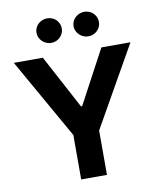

<svg xmlns="http://www.w3.org/2000/svg" viewBox="-98 -997 892 1073"><g transform="rotate(-10 348.0 -460.0)"><path d="M181.7 -707 344.6 -402.1H351.1L514 -707H679.1L421 -251.9V0H274.7V-251.9L17 -707ZM171.1 -850Q171.1 -869 180.8 -885Q190.6 -901 207.1 -910.3Q223.7 -919.5 242.8 -919.5Q262.7 -919.5 279 -910.5Q295.3 -901.4 304.8 -885.4Q314.3 -869.4 314.3 -850Q314.3 -831.5 304.8 -815.5Q295.3 -799.5 279 -790Q262.7 -780.5 242.8 -780.5Q224.1 -780.5 207.4 -790Q190.6 -799.5 180.8 -815.7Q171.1 -831.9 171.1 -850ZM381.4 -850Q381.4 -869 391.4 -885Q401.4 -901 418.2 -910.3Q435 -919.5 454 -919.5Q473.5 -919.5 489.8 -910.3Q506.1 -901 515.6 -885Q525.2 -869 525.2 -850Q525.2 -831.5 515.6 -815.5Q506.1 -799.5 489.8 -790Q473.5 -780.5 454 -780.5Q435 -780.5 418.2 -790Q401.4 -799.5 391.4 -815.7Q381.4 -831.9 381.4 -850Z"/></g></svg>

Font: Pretendard Std Variable
Style: Regular
Weight: 400
Designer: Base glyphs from Inter by Rasmus Andersson; Hangeul glyphs from Noto Sans CJK(Source Han Sans) by Jang Soo-young and Kan
Foundry: Kil Hyung-jin
Version: Version 1.309;Glyphs 3.2 (3225)